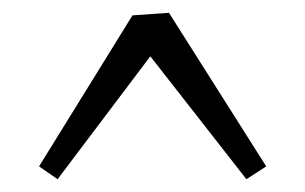

<svg xmlns="http://www.w3.org/2000/svg" viewBox="-20 -588 477 300"><path d="M187 -564 244 -568 396 -328 365 -308 193 -528H236L70 -308L41 -328Z"/></svg>

Font: Yrsa Light
Style: Regular
Weight: 300
Designer: Anna Giedrys (Yrsa+Rasa design), David Brezina (Yrsa art-direction, Rasa art-direction, design)
Foundry: Rosetta Type Foundry
Version: Version 2.004